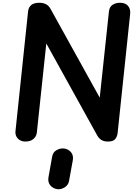

<svg xmlns="http://www.w3.org/2000/svg" viewBox="-20 -1024 1006 1389"><path d="M163.5 0Q129.5 0 109 -21.8Q88.5 -43.5 92 -75.5L183 -940.5Q186.5 -972.5 206.8 -988.2Q227 -1004 264 -1004Q290.5 -1004 311.2 -994.2Q332 -984.5 345.5 -960L701.5 -317.5L768 -940.5Q771.5 -973.5 794 -988.8Q816.5 -1004 848.5 -1004Q887 -1004 906.2 -981.5Q925.5 -959 921.5 -922L831 -62.5Q828.5 -38 814.5 -19Q800.5 0 760.5 0Q732.5 0 714 -11.2Q695.5 -22.5 684 -43L315 -709.5L246.5 -65Q244 -39 222.8 -19.5Q201.5 0 163.5 0ZM391.5 344Q363 339.5 344 317Q325 294.5 330.5 259.5L357 111Q362 78 388.2 62.8Q414.5 47.5 442 50Q472.5 53.5 492.5 75.8Q512.5 98 507 133.5L480 282.5Q474.5 316 446.2 332.5Q418 349 391.5 344Z"/></svg>

Font: Edu NSW ACT Hand
Style: Regular
Weight: 400
Designer: Tina and Corey Anderson, Eben Sorkin, Mirko Velimirovic
Foundry: Sorkin Type Co.
Version: Version 2.000